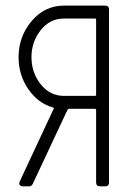

<svg xmlns="http://www.w3.org/2000/svg" viewBox="-20 -656 449 676"><path d="M45.4 -454.6Q45.4 -527.3 91.3 -581.8Q137.2 -636.2 205.1 -636.2H350.1Q363.8 -636.2 363.8 -622.6V-13.7Q363.8 0 350.1 0H332Q318.4 0 318.4 -13.7V-268.6Q318.4 -272.9 314 -272.9H224.1Q219.2 -272.9 216.8 -267.6L95.2 -8.3Q90.8 0 82.5 0H63.5Q41 0 50.8 -20L168.9 -272.9Q170.9 -276.4 166 -277.8Q113.8 -292.5 79.6 -342.3Q45.4 -392.1 45.4 -454.6ZM205.1 -318.4H314Q318.4 -318.4 318.4 -322.3V-586.9Q318.4 -590.8 314 -590.8H205.1Q155.8 -590.8 123.3 -549.8Q90.8 -508.8 90.8 -454.6Q90.8 -400.4 123.3 -359.4Q155.8 -318.4 205.1 -318.4Z"/></svg>

Font: GOSTRUS
Style: type A
Weight: 200
Designer: Юрий и Татьяна Кривогуз
Version: Version 01.0